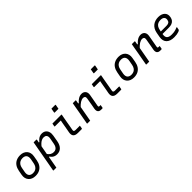

<svg xmlns="http://www.w3.org/2000/svg" viewBox="330 -2357 4139 4139"><g transform="rotate(-45 2400.0 -287.0)"><path d="M340 -543Q392 -543 432 -526Q472 -509 498 -478.5Q524 -448 534 -406Q544 -364 535 -314L517 -210Q505 -140 472 -90.5Q439 -41 387 -15Q335 11 264 11Q211 11 170 -6Q129 -23 102.5 -54Q76 -85 66 -126.5Q56 -168 65 -218L84 -322Q97 -393 130 -442Q163 -491 216 -517Q269 -543 340 -543ZM333 -462Q289 -462 256.5 -445Q224 -428 203.5 -397Q183 -366 175 -322L155 -215Q149 -184 153.5 -153.5Q158 -123 178 -102Q193 -88 215 -79.5Q237 -71 268 -71Q312 -71 344 -88Q376 -105 396 -136.5Q416 -168 424 -210L444 -316Q450 -349 445.5 -380Q441 -411 421 -432Q407 -446 385.5 -454Q364 -462 333 -462Z M742 -532Q756 -532 769.5 -532Q783 -532 796.5 -532Q810 -532 824 -532Q827 -532 829 -530.5Q831 -529 832 -526.5Q833 -524 833 -521Q817 -431 800.5 -341Q784 -251 768 -160.5Q752 -70 736 20Q720 110 704 200Q690 200 676.5 200Q663 200 649.5 200Q636 200 622 200Q619 200 616.5 198.5Q614 197 613 194.5Q612 192 612 189Q627 111 640.5 33.5Q654 -44 668 -121.5Q682 -199 696 -276.5Q710 -354 724 -431Q729 -457 733.5 -482Q738 -507 742 -532ZM997 -543Q1054 -543 1090.5 -516.5Q1127 -490 1141.5 -442.5Q1156 -395 1145 -333L1121 -193Q1112 -141 1094 -102.5Q1076 -64 1050 -39Q1024 -14 991.5 -2Q959 10 920 10Q884 10 855.5 -0.5Q827 -11 805 -30Q783 -49 767 -75H741L756 -167Q789 -118 824 -96.5Q859 -75 904 -75Q937 -75 962 -88.5Q987 -102 1004 -130Q1021 -158 1029 -202L1053 -332Q1060 -369 1055 -394Q1050 -419 1035 -434Q1024 -445 1007.5 -450.5Q991 -456 968 -456Q939 -456 909.5 -443Q880 -430 849 -402Q818 -374 786 -328L808 -449H836Q856 -477 880.5 -498Q905 -519 934.5 -531Q964 -543 997 -543Z M1315 -532Q1360 -532 1404.5 -532Q1449 -532 1494 -532Q1539 -532 1584 -532Q1587 -532 1589 -531Q1591 -530 1592.5 -527.5Q1594 -525 1593 -521Q1584 -473 1575.5 -426Q1567 -379 1559 -331Q1551 -283 1542.5 -235Q1534 -187 1525 -139Q1521 -121 1522 -110.5Q1523 -100 1531 -92Q1537 -86 1547.5 -83.5Q1558 -81 1576 -81Q1602 -81 1631.5 -81Q1661 -81 1686 -81H1702Q1699 -63 1696 -46Q1693 -29 1690 -11Q1689 -5 1685.5 -2.5Q1682 0 1677 0Q1671 0 1652 0Q1633 0 1608.5 0Q1584 0 1563 0Q1520 0 1492.5 -10.5Q1465 -21 1450.5 -40Q1436 -59 1432.5 -85Q1429 -111 1434 -142Q1442 -182 1448.5 -220.5Q1455 -259 1462 -297.5Q1469 -336 1475.5 -374.5Q1482 -413 1490 -451H1472Q1445 -451 1418.5 -451Q1392 -451 1365 -451Q1338 -451 1311 -451Q1307 -451 1304 -454Q1301 -457 1302 -462Q1305 -479 1308.5 -497Q1312 -515 1315 -532ZM1527 -774Q1541 -774 1555.5 -774Q1570 -774 1584.5 -774Q1599 -774 1613.5 -774Q1628 -774 1642 -774Q1647 -774 1649.5 -771Q1652 -768 1651 -763L1633 -665Q1619 -665 1605 -665Q1591 -665 1576 -665Q1561 -665 1547 -665Q1533 -665 1519 -665Q1514 -665 1511.5 -668Q1509 -671 1510 -676Z M1936 -532Q1952 -532 1966 -532Q1980 -532 1993.5 -532Q2007 -532 2019 -532Q2023 -532 2025 -530.5Q2027 -529 2028 -526.5Q2029 -524 2028 -521Q2017 -456 2005.5 -391Q1994 -326 1982 -260.5Q1970 -195 1958.5 -130Q1947 -65 1935 0Q1922 0 1908 0Q1894 0 1880 0Q1866 0 1852 0Q1850 0 1848 -1Q1846 -2 1844.5 -3.5Q1843 -5 1842.5 -7Q1842 -9 1843 -11Q1855 -81 1868 -151.5Q1881 -222 1893.5 -292Q1906 -362 1918 -433Q1924 -465 1928.5 -490.5Q1933 -516 1936 -532ZM2210 -543Q2243 -543 2267 -531.5Q2291 -520 2306 -499.5Q2321 -479 2325.5 -451.5Q2330 -424 2324 -392Q2316 -346 2308 -300Q2300 -254 2291.5 -209Q2283 -164 2275 -117Q2273 -105 2274 -98Q2275 -91 2279 -86Q2283 -83 2289 -81.5Q2295 -80 2302 -80Q2305 -80 2307.5 -80Q2310 -80 2312.5 -80Q2315 -80 2317 -80H2333Q2330 -62 2327 -45.5Q2324 -29 2321 -11Q2320 -5 2316.5 -2.5Q2313 0 2308 0Q2303 0 2291 0Q2279 0 2269 0Q2234 0 2212 -14.5Q2190 -29 2182.5 -55.5Q2175 -82 2181 -118Q2190 -162 2197 -204.5Q2204 -247 2211.5 -290.5Q2219 -334 2227 -379Q2234 -419 2219.5 -437.5Q2205 -456 2173 -456Q2152 -456 2129.5 -448.5Q2107 -441 2083.5 -426.5Q2060 -412 2034 -388.5Q2008 -365 1980 -333L1996 -443H2031Q2058 -474 2086.5 -496.5Q2115 -519 2146 -531Q2177 -543 2210 -543Z M2515 -532Q2560 -532 2604.5 -532Q2649 -532 2694 -532Q2739 -532 2784 -532Q2787 -532 2789 -531Q2791 -530 2792.5 -527.5Q2794 -525 2793 -521Q2784 -473 2775.5 -426Q2767 -379 2759 -331Q2751 -283 2742.5 -235Q2734 -187 2725 -139Q2721 -121 2722 -110.5Q2723 -100 2731 -92Q2737 -86 2747.5 -83.5Q2758 -81 2776 -81Q2802 -81 2831.5 -81Q2861 -81 2886 -81H2902Q2899 -63 2896 -46Q2893 -29 2890 -11Q2889 -5 2885.5 -2.5Q2882 0 2877 0Q2871 0 2852 0Q2833 0 2808.5 0Q2784 0 2763 0Q2720 0 2692.5 -10.5Q2665 -21 2650.5 -40Q2636 -59 2632.5 -85Q2629 -111 2634 -142Q2642 -182 2648.5 -220.5Q2655 -259 2662 -297.5Q2669 -336 2675.5 -374.5Q2682 -413 2690 -451H2672Q2645 -451 2618.5 -451Q2592 -451 2565 -451Q2538 -451 2511 -451Q2507 -451 2504 -454Q2501 -457 2502 -462Q2505 -479 2508.5 -497Q2512 -515 2515 -532ZM2727 -774Q2741 -774 2755.5 -774Q2770 -774 2784.5 -774Q2799 -774 2813.5 -774Q2828 -774 2842 -774Q2847 -774 2849.5 -771Q2852 -768 2851 -763L2833 -665Q2819 -665 2805 -665Q2791 -665 2776 -665Q2761 -665 2747 -665Q2733 -665 2719 -665Q2714 -665 2711.5 -668Q2709 -671 2710 -676Z M3340 -543Q3392 -543 3432 -526Q3472 -509 3498 -478.5Q3524 -448 3534 -406Q3544 -364 3535 -314L3517 -210Q3505 -140 3472 -90.5Q3439 -41 3387 -15Q3335 11 3264 11Q3211 11 3170 -6Q3129 -23 3102.5 -54Q3076 -85 3066 -126.5Q3056 -168 3065 -218L3084 -322Q3097 -393 3130 -442Q3163 -491 3216 -517Q3269 -543 3340 -543ZM3333 -462Q3289 -462 3256.5 -445Q3224 -428 3203.5 -397Q3183 -366 3175 -322L3155 -215Q3149 -184 3153.5 -153.5Q3158 -123 3178 -102Q3193 -88 3215 -79.5Q3237 -71 3268 -71Q3312 -71 3344 -88Q3376 -105 3396 -136.5Q3416 -168 3424 -210L3444 -316Q3450 -349 3445.5 -380Q3441 -411 3421 -432Q3407 -446 3385.5 -454Q3364 -462 3333 -462Z M3736 -532Q3752 -532 3766 -532Q3780 -532 3793.5 -532Q3807 -532 3819 -532Q3823 -532 3825 -530.5Q3827 -529 3828 -526.5Q3829 -524 3828 -521Q3817 -456 3805.5 -391Q3794 -326 3782 -260.5Q3770 -195 3758.5 -130Q3747 -65 3735 0Q3722 0 3708 0Q3694 0 3680 0Q3666 0 3652 0Q3650 0 3648 -1Q3646 -2 3644.5 -3.5Q3643 -5 3642.5 -7Q3642 -9 3643 -11Q3655 -81 3668 -151.5Q3681 -222 3693.5 -292Q3706 -362 3718 -433Q3724 -465 3728.5 -490.5Q3733 -516 3736 -532ZM4010 -543Q4043 -543 4067 -531.5Q4091 -520 4106 -499.5Q4121 -479 4125.5 -451.5Q4130 -424 4124 -392Q4116 -346 4108 -300Q4100 -254 4091.5 -209Q4083 -164 4075 -117Q4073 -105 4074 -98Q4075 -91 4079 -86Q4083 -83 4089 -81.5Q4095 -80 4102 -80Q4105 -80 4107.5 -80Q4110 -80 4112.5 -80Q4115 -80 4117 -80H4133Q4130 -62 4127 -45.5Q4124 -29 4121 -11Q4120 -5 4116.5 -2.5Q4113 0 4108 0Q4103 0 4091 0Q4079 0 4069 0Q4034 0 4012 -14.5Q3990 -29 3982.5 -55.5Q3975 -82 3981 -118Q3990 -162 3997 -204.5Q4004 -247 4011.5 -290.5Q4019 -334 4027 -379Q4034 -419 4019.5 -437.5Q4005 -456 3973 -456Q3952 -456 3929.5 -448.5Q3907 -441 3883.5 -426.5Q3860 -412 3834 -388.5Q3808 -365 3780 -333L3796 -443H3831Q3858 -474 3886.5 -496.5Q3915 -519 3946 -531Q3977 -543 4010 -543Z M4551 -543Q4602 -543 4640 -529Q4678 -515 4702.5 -490.5Q4727 -466 4736 -433Q4745 -400 4738 -363L4736 -349Q4728 -305 4703.5 -276Q4679 -247 4641.5 -233Q4604 -219 4552 -219Q4528 -219 4495 -219Q4462 -219 4423.5 -219Q4385 -219 4345 -219L4308 -213L4317 -283Q4361 -283 4400.5 -283Q4440 -283 4476 -283Q4512 -283 4545 -283Q4590 -283 4616 -301Q4642 -319 4648 -357Q4653 -382 4648.5 -402.5Q4644 -423 4629 -437Q4616 -451 4594.5 -458Q4573 -465 4541 -465Q4498 -465 4465 -450Q4432 -435 4410 -403Q4388 -371 4378 -318L4358 -210Q4352 -175 4357 -148.5Q4362 -122 4378 -104Q4396 -86 4425 -77.5Q4454 -69 4497 -69Q4534 -69 4562 -73Q4590 -77 4615.5 -85Q4641 -93 4668 -105H4684Q4681 -89 4677.5 -72Q4674 -55 4671 -38Q4670 -36 4669 -34Q4668 -32 4666 -30Q4655 -19 4630 -9.5Q4605 0 4569.5 5.5Q4534 11 4491 11Q4431 11 4385.5 -4Q4340 -19 4310.5 -48.5Q4281 -78 4270.5 -120.5Q4260 -163 4269 -218L4288 -323Q4299 -382 4323.5 -423.5Q4348 -465 4383 -491.5Q4418 -518 4461 -530.5Q4504 -543 4551 -543Z"/></g></svg>

Font: Rec Mono Linear
Style: Italic
Weight: 400
Italic angle: -10°
Monospace: yes
Version: Version 1.085; ttfautohint (v1.8.4.7-5d5b)